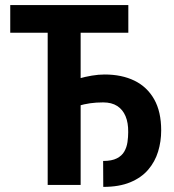

<svg xmlns="http://www.w3.org/2000/svg" viewBox="-20 -731 689 759"><path d="M243.7 -295.9V-404.8Q265.6 -413.1 291.3 -420.4Q316.9 -427.7 343.3 -432.1Q369.6 -436.5 393.6 -436.5Q461.4 -436.5 511.5 -412.1Q561.5 -387.7 589.4 -338.6Q617.2 -289.6 617.2 -215.3Q617.2 -171.9 605 -131.8Q592.8 -91.8 565.9 -60.3Q539.1 -28.8 495.1 -10.5Q451.2 7.8 388.2 7.8L387.7 -94.7Q421.9 -94.7 441.9 -105Q461.9 -115.2 471.4 -132.1Q481 -148.9 483.9 -169.2Q486.8 -189.5 486.8 -208.5Q487.3 -245.6 476.3 -271.7Q465.3 -297.9 443.4 -312Q421.4 -326.2 387.7 -326.2Q359.9 -326.2 336.2 -322.8Q312.5 -319.3 290 -312.7Q267.6 -306.2 243.7 -295.9ZM298.8 -710.9V0H168.5V-710.9ZM487.3 -710.9V-601.6H20.5V-710.9Z"/></svg>

Font: Roboto Condensed SemiBold
Style: Regular
Weight: 600
Designer: Christian Robertson
Foundry: Google
Version: Version 3.008; 2023